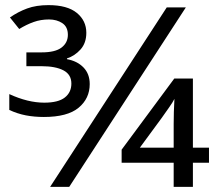

<svg xmlns="http://www.w3.org/2000/svg" viewBox="-20 -726 841 746"><path d="M150.4 -271.5Q113.3 -271.5 80.3 -277.8Q47.4 -284.2 16.1 -298.8V-360.4Q88.4 -327.1 151.9 -327.1Q206.5 -327.1 231.9 -347.2Q257.3 -367.2 257.3 -401.4Q257.3 -436.5 226.6 -452.6Q195.8 -468.8 141.6 -468.8H82.5V-522.5H142.1Q194.8 -522.5 219.2 -541.3Q243.7 -560.1 243.7 -590.8Q243.7 -621.6 222.2 -636Q200.7 -650.4 170.4 -650.4Q138.2 -650.4 110.4 -640.4Q82.5 -630.4 54.7 -613.3L18.6 -658.2Q50.3 -680.2 85.4 -693.1Q120.6 -706.1 168.5 -706.1Q241.7 -706.1 278.6 -675.8Q315.4 -645.5 315.4 -598.6Q315.4 -559.1 293 -533.9Q270.5 -508.8 240.2 -499V-496.1Q280.3 -488.8 304.4 -463.9Q328.6 -439 328.6 -399.4Q328.6 -343.3 285.4 -307.4Q242.2 -271.5 150.4 -271.5ZM249 0H174.8L627.9 -697.3H702.1ZM729.5 0H654.8V-93.8H452.6V-144.5L657.2 -420.9H729.5V-152.3H792V-93.8H729.5ZM607.4 -266.6 523.4 -152.3H654.8V-243.2Q654.8 -263.7 655.5 -291Q656.2 -318.4 657.7 -341.8Q652.8 -331.1 636 -307.1Q619.1 -283.2 607.4 -266.6Z"/></svg>

Font: Lunasima
Style: Regular
Weight: 400
Designer: The DocRepair Project, Monotype Design Team
Foundry: Google
Version: Version 2.009